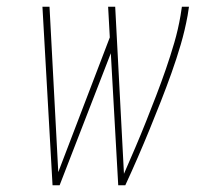

<svg xmlns="http://www.w3.org/2000/svg" viewBox="-20 -550 640 570"><path d="M136 0 106 -530H127L153 -39L306 -439L301 -530H322L348 -34Q365 -73 381.5 -111.5Q398 -150 413.5 -189Q429 -228 444 -267Q459 -306 472.5 -345Q486 -384 497.5 -423.5Q509 -463 516 -504L520 -530H541L537 -504Q529 -460 516.5 -417.5Q504 -375 489 -333Q474 -291 457.5 -249Q441 -207 424 -165.5Q407 -124 389 -82.5Q371 -41 352 0H331L309 -392L157 0Z"/></svg>

Font: Iosevka Slab Thin Extended
Style: Italic
Weight: 100
Width: 7
Italic angle: -9°
Monospace: yes
Designer: Belleve Invis
Foundry: Belleve Invis
Version: Version 11.1.0; ttfautohint (v1.8.3)